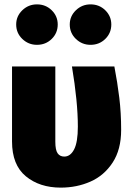

<svg xmlns="http://www.w3.org/2000/svg" viewBox="-20 -838 599 878"><path d="M534 -244Q534 -154 495 -94.5Q456 -35 393.5 -7.5Q331 20 258 20Q161 20 98 -32Q35 -84 35 -191V-534H233V-190Q233 -152 243.5 -137Q254 -122 274 -122Q302 -122 319 -155Q336 -188 336 -259Q336 -372 309 -534H503Q517 -461 525.5 -391.5Q534 -322 534 -244ZM244 -726Q244 -687 216.5 -660Q189 -633 149 -633Q110 -633 82 -660Q54 -687 54 -726Q54 -764 82 -791Q110 -818 149 -818Q189 -818 216.5 -791Q244 -764 244 -726ZM489 -726Q489 -687 461.5 -660Q434 -633 394 -633Q355 -633 327 -660Q299 -687 299 -726Q299 -764 327 -791Q355 -818 394 -818Q434 -818 461.5 -791Q489 -764 489 -726Z"/></svg>

Font: FiraGO Heavy
Style: Regular
Weight: 900
Designer: bBox Type
Foundry: bBox Type GmbH
Version: Version 1.001